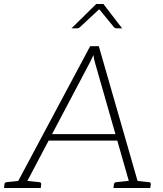

<svg xmlns="http://www.w3.org/2000/svg" viewBox="-35 -936 814 956"><path d="M37 0 414 -706H457L660 0H627Q621 0 617 -3.5Q613 -7 613 -12L438 -624Q436 -632 433.5 -642.5Q431 -653 430 -662Q426 -653 421 -642Q416 -631 412 -624L89 -12Q87 -7 82 -3.5Q77 0 70 0ZM69 0 72 -30H100L97 0ZM197 -236 212 -268H552L560 -236ZM601 0 604 -30H632L629 0ZM-15 0 -13 -18Q-13 -23 -9.5 -26Q-6 -29 -2 -29L75 -37L76 0ZM76 0 85 -37 161 -29Q165 -29 168 -26Q171 -23 170 -18L168 0ZM530 0 532 -18Q533 -23 536 -26Q539 -29 544 -29L621 -37V0ZM622 0 631 -37 706 -29Q711 -29 713.5 -26Q716 -23 716 -18L713 0ZM321 -795 444 -916H480L573 -795H545Q538 -795 533 -800L459 -890L362 -800Q360 -798 357 -796.5Q354 -795 350 -795Z"/></svg>

Font: Aleo ExtraLight
Style: Italic
Weight: 250
Italic angle: -7°
Designer: Alessio Laiso
Foundry: Alessio Laiso
Version: Version 2.001;gftools[0.9.29]